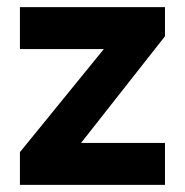

<svg xmlns="http://www.w3.org/2000/svg" viewBox="-20 -520 520 540"><path d="M444 -500H36V-382H272L36 -92V0H444V-118H208L444 -418Z"/></svg>

Font: Fervojo
Style: Bold
Weight: 700
Designer: kohakuno
Version: ver.1.0